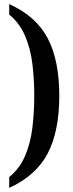

<svg xmlns="http://www.w3.org/2000/svg" viewBox="-20 -784 354 936"><path d="M25 79Q76 38 102.5 -24.5Q129 -87 138 -162.5Q147 -238 147 -317Q147 -397 138 -471.5Q129 -546 102.5 -608.5Q76 -671 25 -713V-764Q156 -705 212.5 -597.5Q269 -490 269 -317Q269 -144 212.5 -36Q156 72 25 132Z"/></svg>

Font: Noto Serif Ethiopic ExtraCondensed SemiBold
Style: Regular
Weight: 600
Width: 2
Designer: Monotype Design Team
Foundry: Monotype Imaging Inc.
Version: Version 2.102; ttfautohint (v1.8.4.7-5d5b)